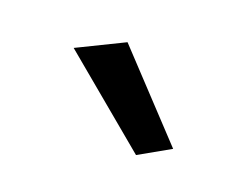

<svg xmlns="http://www.w3.org/2000/svg" viewBox="-48 -787 470 363"><g transform="rotate(20 187.5 -605.5)"><path d="M66 -658 246 -508 308 -543 158 -703Z"/></g></svg>

Font: Jost Medium
Style: Regular
Weight: 500
Version: Version 3.710